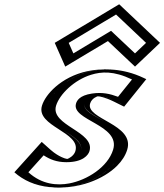

<svg xmlns="http://www.w3.org/2000/svg" viewBox="-20 -850 758 885"><path d="M177 -175C269 -85 341.9 -119 352.3 -153C376.1 -231 167.4 -261.4 198.5 -363C228.1 -460 412.5 -602 632.7 -488L539.2 -372C422.2 -434 377.9 -397 370.5 -373C351.6 -311 579 -283 541.4 -160C495.3 -9 211.9 87 68 -54ZM254.4 -654 294.6 -563 481.9 -675 600.6 -563 696.4 -654 525 -816ZM174.8 -153.2 89.2 -58.1C201.9 41 392.6 0.2 481.8 -89.2C503.2 -110.6 518.6 -134.4 526.4 -160C559.4 -267.8 329.1 -286.7 355.5 -373C362.9 -397.1 391.6 -421.2 435.2 -421.1C462.5 -421 493.6 -413.5 538.2 -391.5L609.9 -480.5C434.7 -563.7 290.5 -481.4 235 -404.4C224.6 -389.9 217.4 -375.8 213.5 -363C187.8 -278.9 397.6 -252 367.3 -153C358.5 -124.1 324.4 -102.3 285.9 -102.4C253.4 -102.5 216.2 -116.3 174.8 -153.2ZM274.6 -650.9 519.3 -797.4 674.4 -650.9 603.9 -583.9 487.6 -693.6 304.1 -583.9ZM174.8 -153.2C216.2 -116.3 253.4 -102.5 285.9 -102.4C324.4 -102.3 358.5 -124.1 367.3 -153C397.6 -252 187.8 -278.9 213.5 -363C217.4 -375.8 224.6 -389.9 235 -404.4C290.5 -481.4 434.7 -563.7 609.9 -480.5L538.2 -391.5C493.6 -413.5 462.5 -421 435.2 -421.1C391.6 -421.2 362.9 -397.1 355.5 -373C329.1 -286.7 559.4 -267.8 526.4 -160C518.6 -134.4 503.2 -110.6 481.8 -89.2C392.6 0.2 201.9 41 89.2 -58.1ZM274.6 -650.9 304.1 -583.9 487.6 -693.6 603.9 -583.9 674.4 -650.9 519.3 -797.4ZM176.8 -174.7 67.8 -53.8 76.9 -45.8C194.5 57.6 393.5 16.9 491.7 -80.8C516.4 -105.8 532.6 -131.1 541.4 -160C580 -286.1 350.6 -307.9 370.5 -373C374.8 -386.9 392.6 -406.2 430.5 -406.1C455.1 -406 484.3 -399.3 528.1 -377.7L539.4 -372.2L632.9 -488.2L619.9 -494.4C439.8 -579.8 284.9 -496.2 222.9 -410.1C211.3 -394.1 203.1 -378 198.5 -363C166.5 -258.5 377 -233.9 352.3 -153C346.9 -135.3 324.1 -117.3 290.5 -117.4C262.3 -117.5 227.4 -129.6 187.2 -165.5ZM254.4 -654 525 -816 696.4 -654 600.6 -563 481.9 -675 294.6 -563ZM181.2 -134.1C210.2 -115.1 241.3 -102.5 285.8 -102.4C363.4 -102.3 387.1 -136.2 392.3 -153C420 -243.7 210.4 -271 238.5 -363C254.7 -415.9 322.5 -481.7 400 -505.4C447.2 -519.9 503.7 -524.3 588.5 -483.7L524.1 -403.8C487.7 -417.4 451.7 -426 404.1 -418.8C345.5 -410 334.3 -385.4 330.5 -373C306.6 -294.8 536.7 -275.3 501.4 -160C476.8 -79.4 380.7 -19.7 299 -4.5C244.2 5.7 173.1 1.1 110.8 -56ZM296.7 -652.4 514.9 -783.1 653.2 -652.4 602.2 -603.9 491.9 -707.9 318.1 -603.9ZM172.3 -195.9 46.2 -55.9C87.9 -19.2 140.4 5.5 209 12.5C341.3 26 459.5 -25.5 519.4 -85.5C542.1 -108.2 558.2 -133.2 566.4 -160C602.6 -278.3 373.2 -300 395.5 -373C403.4 -398.8 430.2 -406.1 430.2 -406.1C437.2 -406 461.5 -403.1 505.1 -381.6L552.2 -358.4L654.3 -485.1L642.6 -490.6C594.7 -513.4 545.4 -526.4 492.3 -529.6C332.7 -539.1 235.9 -461.8 196.2 -406.7C185.3 -391.5 177.6 -376.6 173.5 -363C144 -266.7 354.4 -241.8 327.3 -153C320.5 -130.9 295.7 -118.5 290.2 -117.4C284.7 -117.7 251.5 -125.3 212.2 -160.3ZM232.3 -652.5 280.7 -543 477.5 -660.7 602.3 -543 717.6 -652.5 529.4 -830.3Z"/></svg>

Font: Hussar Outliner
Style: Obl
Weight: 700
Foundry: Cannot Into Space Fonts
Version: Version 0.92